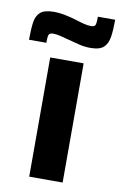

<svg xmlns="http://www.w3.org/2000/svg" viewBox="-129 -762 508 809"><g transform="rotate(10 125.5 -357.0)"><path d="M55 0V-510H198V0ZM-46 -568Q-46 -612 -42 -641.5Q-38 -671 -20.5 -686.5Q-3 -702 37 -702Q62 -702 88 -696.5Q114 -691 137 -684Q155 -678 171.5 -674Q188 -670 201 -670Q217 -670 220 -679.5Q223 -689 223 -714H297Q297 -671 292.5 -641Q288 -611 271 -595Q254 -579 214 -579Q188 -579 163 -585.5Q138 -592 115 -598Q97 -603 80 -607Q63 -611 51 -611Q34 -611 31 -601.5Q28 -592 28 -568Z"/></g></svg>

Font: Saira SemiCondensed
Style: Bold
Weight: 700
Width: 4
Designer: Hector Gatti with collaboration of the Omnibus-Type team
Foundry: Omnibus-Type
Version: Version 1.101